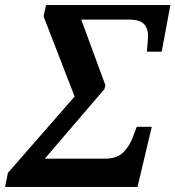

<svg xmlns="http://www.w3.org/2000/svg" viewBox="-67 -734 689 754"><path d="M-47 0 -36 -55 226 -355 104 -670 114 -714H602L568 -531H510L514 -582Q517 -615 501.5 -636Q486 -657 441 -657H252L347 -399L343 -384L109 -111H347Q393 -111 418.5 -137Q444 -163 458 -204L470 -236H529L473 0Z"/></svg>

Font: Noto Serif SemiCondensed SemiBold
Style: Italic
Weight: 600
Width: 4
Italic angle: -12°
Designer: Monotype Design Team
Foundry: Monotype Imaging Inc.
Version: Version 2.014; ttfautohint (v1.8.4.7-5d5b)